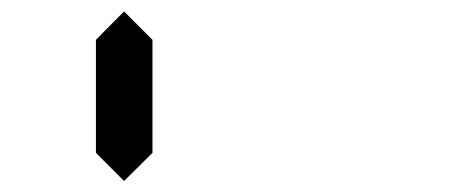

<svg xmlns="http://www.w3.org/2000/svg" viewBox="-20 -821 840 340"><path d="M199.7 -500.5 149.9 -550.3V-750.5L199.7 -800.8L250 -750.5V-550.3Z"/></svg>

Font: E1234
Style: Regular
Weight: 400
Designer: GGBot
Version: Version 1.00;September 7, 2020